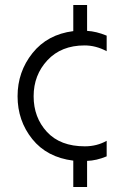

<svg xmlns="http://www.w3.org/2000/svg" viewBox="-20 -634 485 765"><path d="M327 111H272V6Q167 -7 108.5 -80Q50 -153 50 -250.5Q50 -348 109.5 -422.5Q169 -497 272 -510V-614H327V-511Q364 -509 405 -492V-430Q362 -453 317 -453Q224 -453 169 -394Q114 -335 114 -250.5Q114 -166 167 -108.5Q220 -51 318 -51Q366 -51 405 -73V-11Q364 6 327 7Z"/></svg>

Font: Hind Mysuru Light
Style: Regular
Weight: 300
Designer: Manushi Parikh, Hitesh Malaviya
Foundry: Indian Type Foundry
Version: Version 0.703;PS 1.0;hotconv 1.0.86;makeotf.lib2.5.63406